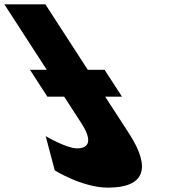

<svg xmlns="http://www.w3.org/2000/svg" viewBox="-242 -845 890 880"><path d="M240.1 -402H317.1L237.4 -525H160.4L-33.9 -825H-221.9L-27.6 -525H-104.6L-24.9 -402H52.1L130.5 -281C184.2 -198 164.6 -165 110.6 -165C62.6 -165 -32.6 -221 -32.6 -221L9 -64C9 -64 135.2 15 253.2 15C418.2 15 454.5 -71 349.6 -233Z"/></svg>

Font: Hussar
Style: BdOpOblSeven
Weight: 700
Foundry: Cannot Into Space Fonts
Version: Version 2.00